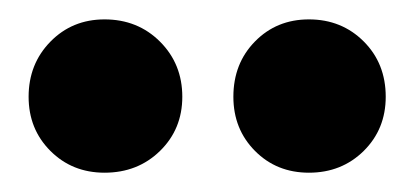

<svg xmlns="http://www.w3.org/2000/svg" viewBox="-20 -800 432 200"><path d="M88.9 -620.1Q55.2 -620.1 32.5 -642.8Q9.8 -665.5 9.8 -699.2Q9.8 -733.4 32.5 -756.6Q55.2 -779.8 88.9 -779.8Q123.5 -779.8 146.7 -756.6Q169.9 -733.4 169.9 -699.2Q169.9 -665.5 146.7 -642.8Q123.5 -620.1 88.9 -620.1ZM301.8 -620.1Q268.1 -620.1 245.6 -642.8Q223.1 -665.5 223.1 -699.2Q223.1 -733.9 245.6 -756.8Q268.1 -779.8 301.8 -779.8Q335.9 -779.8 358.9 -756.8Q381.8 -733.9 381.8 -699.2Q381.8 -665.5 358.9 -642.8Q335.9 -620.1 301.8 -620.1Z"/></svg>

Font: Poppins ExtraBold
Style: Regular
Weight: 800
Designer: Ninad Kale (Devanagari), Jonny Pinhorn (Latin)
Foundry: Indian Type Foundry
Version: Version 3.200;PS 1.000;hotconv 16.6.54;makeotf.lib2.5.65590